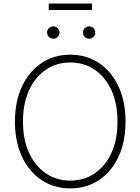

<svg xmlns="http://www.w3.org/2000/svg" viewBox="-20 -1043 785 1073"><path d="M373 9.8Q281.7 9.8 211.9 -36.9Q142.1 -83.5 102.8 -167.5Q63.5 -251.5 63.5 -363.3Q63.5 -475.6 103 -559.8Q142.6 -644 212.2 -690.7Q281.7 -737.3 373 -737.3Q463.9 -737.3 533.4 -690.7Q603 -644 642.3 -559.8Q681.6 -475.6 681.6 -363.3Q681.6 -251.5 642.3 -167.2Q603 -83 533.4 -36.6Q463.9 9.8 373 9.8ZM373 -33.7Q449.7 -33.7 509.3 -74.2Q568.8 -114.7 602.8 -188.7Q636.7 -262.7 636.7 -363.3Q636.7 -464.4 602.8 -538.6Q568.8 -612.8 509.3 -653.3Q449.7 -693.8 373 -693.8Q296.4 -693.8 236.6 -653.6Q176.8 -613.3 142.6 -539.1Q108.4 -464.8 108.4 -363.3Q108.4 -263.2 142.3 -189.2Q176.3 -115.2 235.8 -74.5Q295.4 -33.7 373 -33.7ZM478 -826.7Q463.9 -826.7 453.6 -836.7Q443.4 -846.7 443.4 -861.3Q443.4 -875.5 453.6 -885.5Q463.9 -895.5 478 -895.5Q492.2 -895.5 502.2 -885.5Q512.2 -875.5 512.2 -861.3Q512.2 -846.7 502.2 -836.7Q492.2 -826.7 478 -826.7ZM277.8 -826.7Q263.7 -826.7 253.4 -836.7Q243.2 -846.7 243.2 -861.3Q243.2 -875.5 253.4 -885.5Q263.7 -895.5 277.8 -895.5Q292.5 -895.5 302.5 -885.5Q312.5 -875.5 312.5 -861.3Q312.5 -846.7 302.5 -836.7Q292.5 -826.7 277.8 -826.7ZM494.1 -1023.4V-987.3H252.4V-1023.4Z"/></svg>

Font: Inter 17pt ExtraLight
Style: Regular
Weight: 250
Version: Version 4.001;git-66647c0bb